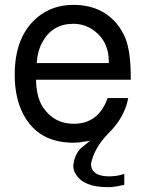

<svg xmlns="http://www.w3.org/2000/svg" viewBox="-20 -559 596 783"><path d="M513.2 -233.9H127Q127.9 -164.1 154.8 -122.1Q200.2 -54.2 280.8 -54.2Q381.8 -54.2 418.9 -159.2H502.9Q491.2 -96.2 446.8 -42Q436 -28.8 421.9 -15.1Q363.8 44.9 351.1 108.9L354 84L351.1 108.9Q351.1 149.9 399.9 158.2Q411.1 160.2 422.9 160.2Q460.9 160.2 486.8 149.9V194.8Q455.1 202.1 432.1 204.1H418Q321.8 204.1 290 152.8Q278.8 137.2 278.8 116.2L282.2 95.2Q289.1 68.8 307.1 47.9L308.1 46.9Q310.1 44.9 313 43L347.2 15.1L300.8 22Q291 22.9 278.8 22.9Q137.2 22.9 76.2 -90.8Q40 -158.2 40 -253.9Q40 -413.1 134.8 -490.2Q194.8 -539.1 279.8 -539.1Q393.1 -539.1 458 -460Q478 -435.1 491.2 -403.8L492.2 -400.9Q514.2 -344.2 513.2 -233.9ZM423.8 -301.8V-308.1Q423.8 -388.2 365.2 -433.1Q327.1 -461.9 278.8 -461.9Q193.8 -461.9 152.8 -387.2Q132.8 -351.1 129.9 -301.8Z"/></svg>

Font: SolaimanLipiNormal
Style: Normal
Weight: 400
Designer: Solaiman Karim
Version: Version 1.6.1 ; ttfautohint (v1.5.65-e2d9)